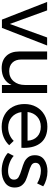

<svg xmlns="http://www.w3.org/2000/svg" viewBox="816 -1388 576 2247"><g transform="rotate(90 1103.5 -265.0)"><path d="M3 -529H102L261 -92L419 -529H513L307 0H210Z M1069 -529V0H975V-112Q923 1 779 3Q687 3 635 -51.5Q583 -106 583 -202V-529H677V-227Q677 -160 713.5 -122.5Q750 -85 814 -85Q888 -86 931.5 -137.5Q975 -189 975 -269V-529Z M1711 -258Q1711 -238 1710 -228H1292Q1303 -157 1351.5 -115Q1400 -73 1471 -73Q1518 -73 1558.5 -90Q1599 -107 1629 -138L1680 -85Q1641 -43 1586 -20Q1531 3 1464 3Q1386 3 1325.5 -30.5Q1265 -64 1231.5 -125Q1198 -186 1198 -264Q1198 -342 1231.5 -402.5Q1265 -463 1325 -497.5Q1385 -532 1462 -532Q1585 -532 1648 -459.5Q1711 -387 1711 -258ZM1627 -300Q1623 -372 1579 -413.5Q1535 -455 1463 -455Q1393 -455 1346.5 -413Q1300 -371 1291 -300Z M1979 -456Q1937 -456 1911.5 -440.5Q1886 -425 1886 -393Q1886 -361 1914.5 -344.5Q1943 -328 2001 -311Q2056 -295 2091 -279Q2126 -263 2150.5 -232Q2175 -201 2175 -150Q2175 -75 2118.5 -36Q2062 3 1978 3Q1919 3 1863.5 -16Q1808 -35 1770 -70L1805 -138Q1838 -108 1886.5 -90Q1935 -72 1981 -72Q2027 -72 2055 -89Q2083 -106 2083 -141Q2083 -177 2053.5 -195Q2024 -213 1964 -231Q1911 -246 1877.5 -261.5Q1844 -277 1820.5 -307Q1797 -337 1797 -385Q1797 -459 1851 -496Q1905 -533 1986 -533Q2034 -533 2080.5 -519.5Q2127 -506 2161 -483L2127 -412Q2094 -432 2054.5 -444Q2015 -456 1979 -456Z"/></g></svg>

Font: Gontserrat
Style: Regular
Weight: 400
Designer: Julieta Ulanovsky
Foundry: Julieta Ulanovsky
Version: Version 6.001